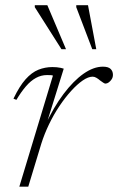

<svg xmlns="http://www.w3.org/2000/svg" viewBox="-20 -700 444 720"><path d="M178.5 -416.5Q175.5 -418 170 -418.2Q164.5 -418.5 156 -418.5Q134.5 -418.5 114.8 -407.8Q95 -397 77 -376Q59 -355 41.5 -325.5L30.5 -330Q53 -377 76 -402.8Q99 -428.5 124 -438.5Q149 -448.5 176.5 -448.5Q184.5 -448.5 192.8 -447.8Q201 -447 208 -445.5Q215 -444 219 -442.5L152 -227.5H148Q181 -298 218.2 -347.5Q255.5 -397 293.2 -423.5Q331 -450 366 -450Q386 -450 394.8 -441.5Q403.5 -433 403.5 -419.5Q403.5 -410 398.8 -402.8Q394 -395.5 387.8 -391Q381.5 -386.5 375.5 -386.5Q372 -386.5 366.8 -390.2Q361.5 -394 355 -398.5Q349.5 -403.5 342 -408Q334.5 -412.5 327.5 -412.5Q311 -412.5 290.2 -398.2Q269.5 -384 247 -359.2Q224.5 -334.5 203 -302.5Q181.5 -270.5 164 -234.2Q146.5 -198 135 -161.5L86 0H52.5ZM227.5 -515.5H210.5L110.5 -673V-680.5H157.5ZM341 -515.5H326L266 -673V-680.5H310Z"/></svg>

Font: Newsreader 16pt 16pt ExtraLight
Style: Italic
Weight: 250
Italic angle: -17°
Version: Version 1.003